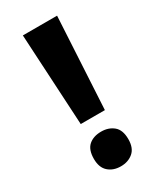

<svg xmlns="http://www.w3.org/2000/svg" viewBox="-174 -811 662 792"><g transform="rotate(-30 157.5 -415.0)"><path d="M216 -314H101L77 -750H240ZM76 -162Q76 -206 98.5 -225.5Q121 -245 158 -245Q193 -245 216.5 -225.5Q240 -206 240 -162Q240 -120 216.5 -100Q193 -80 158 -80Q122 -80 99 -100.5Q76 -121 76 -162Z"/></g></svg>

Font: Noto Sans Telugu UI SemiCondensed
Style: Bold
Weight: 700
Width: 4
Designer: Jelle Bosma - Monotype Design Team
Foundry: Monotype Imaging Inc.
Version: Version 2.005; ttfautohint (v1.8.4.7-5d5b)